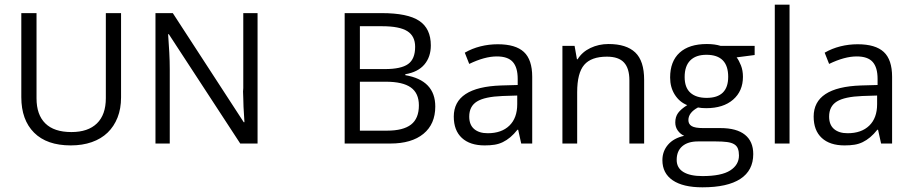

<svg xmlns="http://www.w3.org/2000/svg" viewBox="-20 -613 3892 820"><path d="M497 -557V-197Q497 -149 482 -111Q467 -73 439.5 -46.5Q412 -20 372 -6Q332 8 282 8Q180 8 125.5 -46.5Q71 -101 71 -198V-557H136V-193Q136 -123 173.5 -86Q211 -49 285 -49Q356 -49 394 -86Q432 -123 432 -194V-557Z M1080 0H1006L701 -467H698Q701 -426 703 -389Q705 -352 705 -317V0H644V-557H718L1021 -91H1024L1020 -157Q1019 -177 1019 -193.5Q1019 -210 1018 -222Q1018 -226 1018.5 -229.5Q1019 -233 1019 -237V-557H1080Z M1452 -557H1610Q1721 -557 1770.5 -524Q1820 -491 1820 -419Q1820 -370 1792.5 -337.5Q1765 -305 1711 -296V-292Q1839 -270 1839 -158Q1839 -83 1788.5 -41.5Q1738 0 1647 0H1452ZM1517 -318H1624Q1693 -318 1723 -339.5Q1753 -361 1753 -413Q1753 -459 1719.5 -480Q1686 -501 1612 -501H1517ZM1517 -264V-55H1633Q1702 -55 1735.5 -81Q1769 -107 1769 -163Q1769 -215 1734.5 -239.5Q1700 -264 1628 -264Z M2206 0 2193 -59H2190Q2175 -40 2159.5 -27Q2144 -14 2127.5 -6Q2111 2 2092.5 5Q2074 8 2050 8Q1987 8 1952.5 -24Q1918 -56 1918 -115Q1918 -241 2120 -248L2191 -250V-276Q2191 -325 2170 -348.5Q2149 -372 2102 -372Q2050 -372 1984 -340L1965 -388Q1996 -406 2032 -415Q2068 -424 2106 -424Q2182 -424 2217.5 -391Q2253 -358 2253 -285V0ZM2063 -44Q2122 -44 2155.5 -76.5Q2189 -109 2189 -168V-205L2126 -203Q2050 -200 2017 -179.5Q1984 -159 1984 -115Q1984 -80 2005 -62Q2026 -44 2063 -44Z M2668 0V-270Q2668 -321 2645 -346Q2622 -371 2572 -371Q2505 -371 2475 -336Q2445 -301 2445 -219V0H2382V-417H2434L2444 -360H2447Q2466 -391 2501.5 -408Q2537 -425 2579 -425Q2655 -425 2693 -389Q2731 -353 2731 -272V0Z M3203 -417V-378L3126 -368Q3136 -355 3144.5 -333.5Q3153 -312 3153 -285Q3153 -224 3111 -187.5Q3069 -151 2996 -151Q2976 -151 2961 -154Q2920 -132 2920 -100Q2920 -83 2934 -74.5Q2948 -66 2983 -66H3057Q3126 -66 3161.5 -37.5Q3197 -9 3197 45Q3197 115 3142 151Q3087 187 2980 187Q2897 187 2853 157Q2809 127 2809 71Q2809 33 2833 5Q2857 -23 2902 -33Q2886 -40 2875 -55Q2864 -70 2864 -90Q2864 -114 2876 -130.5Q2888 -147 2915 -164Q2882 -177 2862 -208.5Q2842 -240 2842 -282Q2842 -351 2882.5 -388Q2923 -425 2999 -425Q3033 -425 3058 -417ZM2904 -284Q2904 -239 2928.5 -217Q2953 -195 2998 -195Q3090 -195 3090 -285Q3090 -379 2997 -379Q2952 -379 2928 -355Q2904 -331 2904 -284ZM2870 70Q2870 104 2898.5 121.5Q2927 139 2980 139Q3061 139 3098.5 115Q3136 91 3136 51Q3136 34 3131.5 22Q3127 10 3115.5 3Q3104 -4 3084.5 -6.5Q3065 -9 3037 -9H2961Q2918 -9 2894 11.5Q2870 32 2870 70Z M3352 0H3289V-593H3352Z M3743 0 3730 -59H3727Q3712 -40 3696.5 -27Q3681 -14 3664.5 -6Q3648 2 3629.5 5Q3611 8 3587 8Q3524 8 3489.5 -24Q3455 -56 3455 -115Q3455 -241 3657 -248L3728 -250V-276Q3728 -325 3707 -348.5Q3686 -372 3639 -372Q3587 -372 3521 -340L3502 -388Q3533 -406 3569 -415Q3605 -424 3643 -424Q3719 -424 3754.5 -391Q3790 -358 3790 -285V0ZM3600 -44Q3659 -44 3692.5 -76.5Q3726 -109 3726 -168V-205L3663 -203Q3587 -200 3554 -179.5Q3521 -159 3521 -115Q3521 -80 3542 -62Q3563 -44 3600 -44Z"/></svg>

Font: UN Bangla
Style: Regular
Weight: 400
Designer: Desinged by Rajon, Unicode developed by Rashed (IMGN)
Version: Version 2.001;March 19, 2023;FontCreator 14.0.0.2901 64-bit